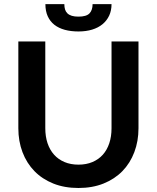

<svg xmlns="http://www.w3.org/2000/svg" viewBox="-20 -930 782 958"><path d="M371.5 -108.5Q410.5 -108.5 441.2 -121.5Q472 -134.5 493 -158Q514 -181.5 525.2 -215Q536.5 -248.5 536.5 -290V-723H671V-290Q671 -225.5 650.2 -170.8Q629.5 -116 590.8 -76.2Q552 -36.5 496.5 -14.2Q441 8 371.5 8Q301.5 8 246 -14.2Q190.5 -36.5 151.8 -76.2Q113 -116 92.2 -170.8Q71.5 -225.5 71.5 -290V-723H206V-290.5Q206 -249 217.2 -215.5Q228.5 -182 249.8 -158.2Q271 -134.5 301.8 -121.5Q332.5 -108.5 371.5 -108.5ZM371.5 -773Q334 -773 303.5 -781.2Q273 -789.5 251.5 -806.2Q230 -823 218.2 -848.8Q206.5 -874.5 206.5 -909.5H301Q301 -894.5 304.5 -883Q308 -871.5 316.2 -863.5Q324.5 -855.5 338 -851.2Q351.5 -847 371.5 -847Q411 -847 426.5 -863.2Q442 -879.5 442 -909.5H536.5Q536.5 -877.5 524.8 -852.2Q513 -827 491.5 -809.2Q470 -791.5 439.5 -782.2Q409 -773 371.5 -773Z"/></svg>

Font: Lato 2
Style: Bold
Weight: 700
Designer: Lukasz Dziedzic with Adam Twardoch and Botio Nikoltchev
Foundry: tyPoland Lukasz Dziedzic
Version: Version 2.015; 2015-08-06; http://www.latofonts.com/